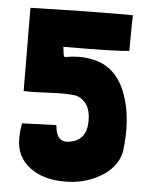

<svg xmlns="http://www.w3.org/2000/svg" viewBox="-52 -745 600 796"><g transform="rotate(5 248.0 -347.0)"><path d="M192 -221 193 -216Q200 -145 256 -158Q324 -170 324 -251Q324 -331 263 -350Q225 -356 150 -352Q70 -348 47 -350Q45 -350 45 -351L43 -696H44Q23 -696 252 -701Q453 -704 470 -702Q467 -704 467 -554Q416 -547 194 -547H193L196 -523Q197 -512 200 -507L203 -505Q259 -516 308 -507Q418 -491 460 -370Q495 -272 477 -134Q462 -67 391 -27Q326 10 244 9Q159 9 104 -31Q42 -76 44 -156Q44 -183 50 -214V-216Z"/></g></svg>

Font: Londrina Solid
Style: Regular
Weight: 400
Designer: Marcelo Magalhaes
Foundry: Marcelo Magalh„es
Version: Version 1.001 2011